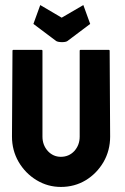

<svg xmlns="http://www.w3.org/2000/svg" viewBox="-20 -736 500 766"><path d="M222.7 9.8Q170.4 9.8 125.7 -17.3Q81.1 -44.4 54.2 -90.3Q27.8 -136.2 27.8 -190.9L29.8 -533.2Q29.8 -537.1 33.7 -537.1H145.5Q149.4 -537.1 149.4 -533.2V-190.9Q149.4 -157.2 170.9 -133.3Q192.4 -110.4 222.7 -110.4Q254.9 -110.4 276.4 -133.3Q297.9 -157.2 297.9 -190.9V-533.2Q297.9 -537.1 301.8 -537.1H413.6Q417.5 -537.1 417.5 -533.2L419.4 -190.9Q419.4 -135.7 393.1 -89.8Q366.2 -43.9 322.3 -17.1Q277.8 9.8 222.7 9.8ZM249 -572.3Q242.7 -567.9 227.5 -567.9Q211.9 -567.9 204.1 -572.3L113.3 -640.6L140.6 -715.8L226.1 -665.5L312.5 -715.8L339.8 -640.6Z"/></svg>

Font: WRV
Style: Display
Weight: 400
Designer: Will Viles x Danh Hong
Version: Version 8.001; ttfautohint (v1.8.3)